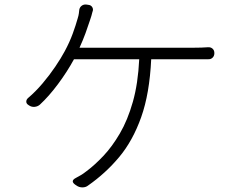

<svg xmlns="http://www.w3.org/2000/svg" viewBox="-20 -793 1040 833"><path d="M363 -772Q375 -771 380.5 -761.5Q386 -752 381 -741Q379 -731 376.5 -724Q374 -717 370 -704Q362 -679 351 -649Q340 -619 325 -586H822Q839 -586 853.5 -586.5Q868 -587 882 -588Q894 -589 902 -582Q910 -575 910 -563V-562Q910 -550 902 -542.5Q894 -535 882 -536Q868 -536 852.5 -536Q837 -536 822 -536H636Q629 -387 592.5 -284.5Q556 -182 497 -111.5Q438 -41 362 12Q352 20 337.5 20Q323 20 312 12L306 8Q284 -8 309 -21Q320 -27 330.5 -33Q341 -39 355 -50Q390 -76 428 -116Q466 -156 500 -214Q534 -272 556.5 -351.5Q579 -431 584 -536H301Q271 -481 231.5 -428Q192 -375 153 -339Q144 -331 131 -329.5Q118 -328 107 -335L104 -337Q94 -343 94 -352Q94 -361 102 -368Q134 -395 164.5 -431Q195 -467 220 -504Q245 -541 261 -571Q282 -610 295.5 -647Q309 -684 317 -713Q321 -726 322 -734Q323 -742 324 -751Q326 -762 335 -768.5Q344 -775 357 -773Z"/></svg>

Font: Chiron GoRound TC L
Style: Regular
Weight: 300
Designer: Ryoko NISHIZUKA 西塚涼子 (kana, bopomofo & ideographs); Paul D. Hunt (Latin, Greek & Cyrillic); Sandoll Communications 산돌커뮤니
Foundry: Adobe
Version: Version 1.000;hotconv 1.1.1;makeotfexe 2.6.0